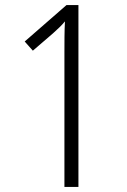

<svg xmlns="http://www.w3.org/2000/svg" viewBox="-20 -734 499 754"><path d="M288 0V-714H241L77 -571L109 -535L188 -603C209 -622 222 -634 235 -650C233 -609 233 -573 233 -526V0Z"/></svg>

Font: Noto Sans Armenian Condensed Light
Style: Regular
Weight: 300
Width: 3
Designer: Monotype Design Team
Foundry: Monotype Imaging Inc.
Version: Version 2.008